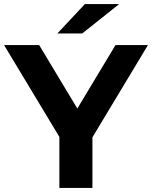

<svg xmlns="http://www.w3.org/2000/svg" viewBox="-34 -921 745 941"><path d="M550 -901H382L247 -757H369ZM691 -700H532L345 -389L158 -700H-14L257 -250V0H419V-248Z"/></svg>

Font: Talent SemiBold
Style: Bold
Weight: 700
Designer: Mike Powis
Version: Version 1.001;hotconv 1.0.109;makeotfexe 2.5.65596